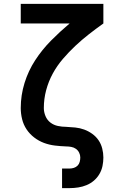

<svg xmlns="http://www.w3.org/2000/svg" viewBox="-20 -755 640 990"><path d="M300 215V114H339Q350 114 361 110.5Q372 107 380 99Q388 91 391 79.5Q394 68 394 57Q394 44 388 32Q382 20 371.5 12.5Q361 5 347.5 2.5Q334 0 321 0Q292 -1 263 -4.5Q234 -8 207 -18Q180 -28 156.5 -46Q133 -64 117 -88Q101 -112 94 -140.5Q87 -169 87 -198Q87 -264 106.5 -327Q126 -390 161.5 -444.5Q197 -499 243 -545.5Q289 -592 339 -634H87V-735H513V-634Q475 -607 438.5 -578.5Q402 -550 368.5 -518.5Q335 -487 304.5 -451.5Q274 -416 252 -375.5Q230 -335 218 -290Q206 -245 206 -198Q206 -177 214.5 -156.5Q223 -136 240 -123Q257 -110 278.5 -105.5Q300 -101 321 -101Q345 -100 368.5 -97.5Q392 -95 414 -87Q436 -79 455.5 -65Q475 -51 488 -32Q501 -13 507 10.5Q513 34 513 57Q513 79 508.5 101Q504 123 492.5 142.5Q481 162 464 176.5Q447 191 426.5 199.5Q406 208 383.5 211.5Q361 215 339 215Z"/></svg>

Font: Iosevka Plex Etoile
Style: Bold
Weight: 700
Designer: Belleve Invis
Foundry: Belleve Invis
Version: Version 25.1.1; ttfautohint (v1.8.4)